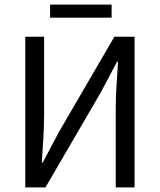

<svg xmlns="http://www.w3.org/2000/svg" viewBox="-20 -816 696 836"><path d="M90 0V-656H172V-317Q172 -265 168.5 -211.5Q165 -158 162 -108H166L237 -242L478 -656H566V0H484V-343Q484 -395 487.5 -446.5Q491 -498 494 -548H490L419 -414L178 0ZM198 -739V-796H466V-739Z"/></svg>

Font: SourceSansPro
Style: Book
Weight: 400
Designer: Paul D. Hunt
Foundry: Adobe Systems Incorporated
Version: Version 2.021;PS 2.000;hotconv 1.0.86;makeotf.lib2.5.63406